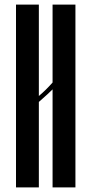

<svg xmlns="http://www.w3.org/2000/svg" viewBox="-20 -820 400 840"><path d="M150 -400Q181 -426 210 -459V-800H310V0H210V-429L187 -407Q162 -384 150 -374V0H50V-800H150Z"/></svg>

Font: Oglavie Unicode
Style: Normal
Weight: 400
Version: Version 1.1